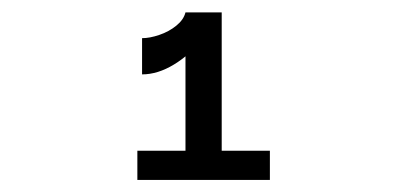

<svg xmlns="http://www.w3.org/2000/svg" viewBox="-20 -848 660 318"><path d="M287.2 -827.5H330Q330 -805.8 312.5 -781.7Q295 -757.5 268.2 -741.2Q241.3 -724.8 215.3 -724.8V-784.8Q228.2 -784.8 243.9 -790.2Q259.7 -795.5 271.9 -805.4Q284.2 -815.3 287.2 -827.5ZM287.2 -550V-827.5H347.2V-550ZM207.5 -598.3H427V-550H207.5Z"/></svg>

Font: Monaspace Radon Var
Style: Regular
Weight: 400
Designer: Riley Cran and the Lettermatic Team
Version: Version 1.000 (Monaspace Radon Var)